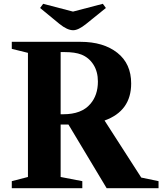

<svg xmlns="http://www.w3.org/2000/svg" viewBox="-20 -990 854 1010"><path d="M42 0V-37L127 -59V-712L42 -733V-770H403Q524 -770 597 -712.5Q670 -655 670 -551Q670 -406 530 -356L723 -56L814 -37V0H541L340 -335H299V-59L413 -37V0ZM299 -389H313Q409 -389 455 -443Q495 -489 495 -561Q495 -613 471.5 -650Q448 -687 408 -703Q375 -716 320 -716H299ZM365 -831Q334 -831 293 -864L191 -948L207 -970L364 -929L521 -970L537 -948L433 -864Q392 -831 365 -831Z"/></svg>

Font: Libre Caslon Text
Style: Bold
Weight: 700
Designer: Pablo Impallari, Rodrigo Fuenzalida
Foundry: Pablo Impallari, Rodrigo Fuenzalida
Version: Version 1.002